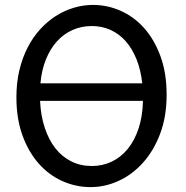

<svg xmlns="http://www.w3.org/2000/svg" viewBox="-20 -745 753 777"><path d="M654.3 -361.3Q654.3 -273.4 628.2 -204.1Q602.1 -134.8 558.8 -86.7Q515.6 -38.6 460.4 -13.2Q405.3 12.2 346.7 12.2Q287.6 12.2 233.4 -11.7Q179.2 -35.6 137.7 -82Q96.2 -128.4 71.3 -196Q46.4 -263.7 46.4 -351.6Q46.4 -410.2 58.3 -460.4Q70.3 -510.7 91.6 -552.2Q112.8 -593.8 142.1 -626Q171.4 -658.2 205.8 -680.2Q240.2 -702.1 278.6 -713.6Q316.9 -725.1 356.4 -725.1Q414.6 -725.1 468.5 -701.2Q522.5 -677.2 563.7 -630.9Q605 -584.5 629.6 -516.8Q654.3 -449.2 654.3 -361.3ZM351.6 -73.2Q395.5 -73.2 432.6 -91.1Q469.7 -108.9 497.3 -142.8Q524.9 -176.8 541 -225.6Q557.1 -274.4 558.6 -336.9H142.1Q145 -275.9 161.4 -227.1Q177.7 -178.2 204.8 -144Q231.9 -109.9 269 -91.6Q306.2 -73.2 351.6 -73.2ZM351.6 -639.6Q309.1 -639.6 273.2 -623.5Q237.3 -607.4 210.2 -577.4Q183.1 -547.4 165.8 -504.4Q148.4 -461.4 143.6 -407.7H555.7Q549.8 -461.9 532.5 -505.1Q515.1 -548.3 488.8 -578.1Q462.4 -607.9 427.5 -623.8Q392.6 -639.6 351.6 -639.6Z"/></svg>

Font: Andika DR AuSIL
Style: Regular
Weight: 400
Designer: Annie Olsen & Victor Gaultney
Foundry: SIL International
Version: Version 0.003